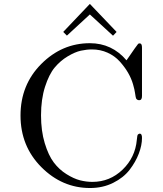

<svg xmlns="http://www.w3.org/2000/svg" viewBox="-20 -922 818 964"><path d="M431.2 -705.1Q542 -705.1 615.2 -619.1Q669.4 -698.2 673.8 -702.1Q677.7 -704.1 681.2 -704.1Q693.4 -704.1 692.9 -682.1V-439.9Q692.9 -418.9 679.2 -418.9Q668 -418.9 663.1 -428.2Q661.1 -433.1 658.4 -452.6Q655.8 -472.2 647.9 -499Q639.2 -528.8 622.6 -557.4Q606 -585.9 581.1 -613.5Q556.2 -641.1 520 -657.5Q483.9 -673.8 441.9 -673.8Q415 -673.8 386 -667.5Q356.9 -661.1 320.1 -639.2Q283.2 -617.2 254.6 -583Q226.1 -548.8 206.1 -486.3Q186 -423.8 186 -342.8Q186 -264.6 204.6 -203.4Q223.1 -142.1 250 -106.4Q276.9 -70.8 313.5 -47.9Q350.1 -24.9 381.6 -16.8Q413.1 -8.8 443.8 -8.8Q531.7 -8.8 595.5 -70.3Q659.2 -131.8 667 -220.2Q668.9 -244.1 672.9 -247.1Q678.7 -251 681.2 -251Q693.4 -251 692.9 -229Q692.9 -192.9 677 -150.9Q661.1 -108.9 630.6 -69.3Q600.1 -29.8 548.1 -3.9Q496.1 22 432.1 22Q292 22 187.5 -83Q83 -188 83 -342Q83 -496.1 187 -600.6Q291 -705.1 431.2 -705.1ZM297.9 -761.2V-762.2L430.7 -901.9H431.6L564.9 -762.2V-761.2L547.9 -743.2H546.9L431.6 -849.1H430.7L315.9 -743.2Z"/></svg>

Font: CMU Serif Upright Italic
Style: UprightItalic
Weight: 500
Version: Version 0.7.0